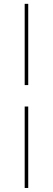

<svg xmlns="http://www.w3.org/2000/svg" viewBox="-20 -730 269 976"><path d="M123.5 -710.5V-297.5H105.5V-710.5ZM123.5 -188.5V225.5H105.5V-188.5Z"/></svg>

Font: Anek Kannada Thin
Style: Regular
Weight: 250
Version: Version 1.003